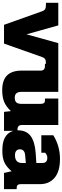

<svg xmlns="http://www.w3.org/2000/svg" viewBox="554 -1088 551 1698"><g transform="rotate(90 829.0 -239.5)"><path d="M80 -337Q73 -357 60.5 -364Q48 -371 18 -371H5V-480H205L284 -199L362 -480H560V-371H547Q517 -371 504.5 -364Q492 -357 485 -337L366 0H200Z M605 -154V-324Q605 -362 564 -362H545V-480H793V-155Q793 -123 806 -109Q819 -95 845 -95Q873 -95 886 -109Q899 -123 899 -155V-324Q899 -343 892.5 -352.5Q886 -362 868 -362H852V-480H1086V-157Q1086 -119 1128 -119H1138V0H970L963 -61Q924 -19 882 -1.5Q840 16 779 16Q689 16 647 -27.5Q605 -71 605 -154Z M1133 -123Q1133 -198 1183.5 -235.5Q1234 -273 1334 -280L1422 -286V-339Q1422 -383 1376 -383Q1350 -383 1331 -363V-330H1177V-436Q1272 -495 1386 -495Q1497 -495 1553 -447Q1609 -399 1609 -319V-147Q1609 -112 1641 -112H1653V0H1510L1495 -67Q1457 -22 1417 -3.5Q1377 15 1311 15Q1222 15 1177.5 -21.5Q1133 -58 1133 -123ZM1422 -159V-193L1355 -187Q1301 -183 1301 -140Q1301 -120 1314.5 -108.5Q1328 -97 1353 -97Q1422 -97 1422 -159Z"/></g></svg>

Font: Pridi
Style: Bold
Weight: 700
Designer: Katatrad Team
Foundry: CadsonDemak
Version: Version 1.001